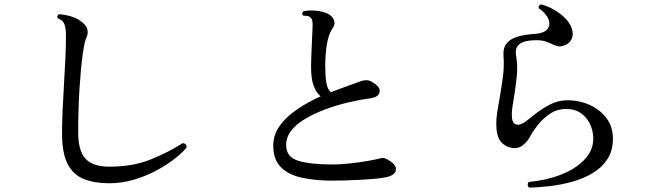

<svg xmlns="http://www.w3.org/2000/svg" viewBox="-20 -823 3040 879"><path d="M480 16Q412 16 363.5 -3.5Q315 -23 289.5 -72.5Q264 -122 264 -213Q264 -257 266.5 -316Q269 -375 273 -438.5Q277 -502 279.5 -559.5Q282 -617 282 -659Q282 -693 275 -712Q268 -731 245 -739Q241 -744 243 -750Q245 -756 250 -758Q325 -752 362 -716Q379 -700 381 -683Q383 -666 376 -652Q367 -635 358.5 -573Q350 -511 344 -418.5Q338 -326 338 -216Q338 -133 371.5 -96.5Q405 -60 480 -60Q587 -60 668.5 -92.5Q750 -125 817 -168Q836 -165 834 -147Q811 -120 773.5 -91.5Q736 -63 688.5 -38.5Q641 -14 588 1Q535 16 480 16Z M1504 4Q1423 4 1361.5 -9.5Q1300 -23 1265.5 -58Q1231 -93 1231 -156Q1231 -207 1261.5 -248.5Q1292 -290 1342 -323.5Q1392 -357 1448 -382Q1427 -399 1415.5 -431.5Q1404 -464 1404 -519Q1404 -540 1405.5 -573.5Q1407 -607 1408.5 -641.5Q1410 -676 1411 -700Q1412 -718 1409.5 -729Q1407 -740 1397 -746Q1392 -750 1384 -750.5Q1376 -751 1369 -751Q1358 -762 1369 -771Q1388 -776 1413 -775Q1438 -774 1457 -769Q1494 -759 1506 -737Q1518 -715 1503 -694Q1484 -667 1476.5 -620Q1469 -573 1469 -520Q1469 -475 1474 -445Q1479 -415 1494 -401Q1531 -415 1565 -427Q1599 -439 1623 -448Q1643 -456 1658 -456Q1673 -456 1692 -442Q1723 -423 1717.5 -400.5Q1712 -378 1676 -373Q1629 -367 1576 -354.5Q1523 -342 1472.5 -323.5Q1422 -305 1380.5 -281Q1339 -257 1314.5 -226.5Q1290 -196 1290 -159Q1290 -104 1345.5 -87Q1401 -70 1502 -70Q1537 -70 1579 -74.5Q1621 -79 1659.5 -85.5Q1698 -92 1720 -98Q1736 -103 1750 -95Q1797 -70 1792.5 -45Q1788 -20 1749 -12Q1732 -8 1701 -5Q1670 -2 1633 0Q1596 2 1561.5 3Q1527 4 1504 4Z M2403 36Q2396 31 2396 23.5Q2396 16 2400 10Q2480 3 2547 -23Q2614 -49 2655 -91.5Q2696 -134 2696 -188Q2696 -225 2680.5 -256.5Q2665 -288 2637 -306.5Q2609 -325 2571 -324Q2530 -324 2497 -301.5Q2464 -279 2441 -249.5Q2418 -220 2407 -198Q2397 -178 2375.5 -159.5Q2354 -141 2323 -146Q2290 -152 2271 -177Q2252 -202 2252 -257Q2252 -282 2256.5 -311Q2261 -340 2267 -372Q2275 -418 2282 -468.5Q2289 -519 2285 -569Q2283 -602 2297 -621Q2311 -640 2334.5 -649.5Q2358 -659 2384 -663Q2410 -667 2431 -668Q2470 -671 2485.5 -689Q2501 -707 2491.5 -733.5Q2482 -760 2446 -786Q2445 -792 2448 -797Q2451 -802 2457 -803Q2488 -795 2518 -777.5Q2548 -760 2570 -737Q2592 -714 2599 -688Q2606 -666 2597.5 -645.5Q2589 -625 2566 -616Q2546 -608 2533 -611.5Q2520 -615 2505 -622Q2493 -628 2476.5 -633.5Q2460 -639 2435 -639Q2383 -639 2359.5 -622Q2336 -605 2343 -567Q2351 -519 2345.5 -469.5Q2340 -420 2333 -377Q2329 -354 2326 -334Q2323 -314 2323 -298Q2323 -260 2341.5 -253.5Q2360 -247 2387 -267Q2405 -281 2433.5 -303.5Q2462 -326 2498 -344.5Q2534 -363 2573 -364Q2628 -365 2676.5 -344Q2725 -323 2755.5 -283.5Q2786 -244 2786 -188Q2786 -133 2760.5 -94Q2735 -55 2692.5 -30Q2650 -5 2599.5 9Q2549 23 2497.5 29Q2446 35 2403 36Z"/></svg>

Font: Zen Old Mincho Medium
Style: Regular
Weight: 500
Designer: Yoshimichi Ohira
Foundry: Positype
Version: Version 1.500